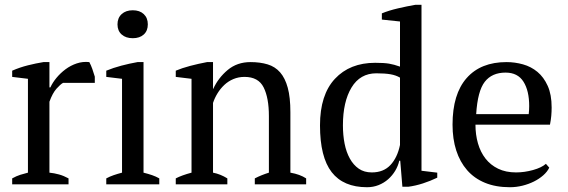

<svg xmlns="http://www.w3.org/2000/svg" viewBox="-20 -772 2377 804"><path d="M244 -425Q233 -419 216.5 -400.5Q200 -382 187 -346V-49Q207 -47 227 -41.5Q247 -36 267 -25V0H31V-25Q49 -35 65 -40Q81 -45 97 -49V-442L31 -450V-476Q63 -490 97 -498.5Q131 -507 162 -512H187V-406H191Q200 -426 216.5 -446Q233 -466 254.5 -482Q276 -498 301.5 -506.5Q327 -515 354 -512Q361 -499 366.5 -483.5Q372 -468 377 -451V-425Z M425 0ZM647 0H425V-25Q440 -33 456 -38.5Q472 -44 491 -49V-442L425 -450V-476Q454 -488 488 -497Q522 -506 556 -512H581V-49Q601 -44 617 -38.5Q633 -33 647 -25ZM472 -670Q472 -697 489.5 -713Q507 -729 536 -729Q565 -729 582 -713Q599 -697 599 -670Q599 -643 582 -627.5Q565 -612 536 -612Q507 -612 489.5 -627.5Q472 -643 472 -670Z M1262 0H1047V-25Q1074 -39 1106 -49V-286Q1106 -362 1084 -406Q1062 -450 1004 -450Q979 -450 957.5 -441Q936 -432 919.5 -416.5Q903 -401 891 -381.5Q879 -362 872 -341V-49Q903 -43 932 -25V0H716V-25Q741 -38 782 -49V-442L716 -450V-476Q742 -487 776 -496Q810 -505 847 -512H872V-400H873Q894 -446 933.5 -479Q973 -512 1029 -512Q1069 -512 1100.5 -502.5Q1132 -493 1153 -469Q1174 -445 1185 -404.5Q1196 -364 1196 -302V-49Q1236 -42 1262 -25Z M1652 -99Q1647 -77 1635 -57Q1623 -37 1605.5 -21.5Q1588 -6 1565.5 3Q1543 12 1517 12Q1418 12 1369 -51Q1320 -114 1320 -247Q1320 -375 1382.5 -442Q1445 -509 1551 -509Q1588 -509 1609 -505.5Q1630 -502 1655 -493V-682L1579 -690V-716Q1608 -728 1646.5 -737Q1685 -746 1720 -752H1745V-57L1811 -49V-28Q1782 -14 1751 -4Q1720 6 1690 10H1665L1656 -99ZM1537 -50Q1586 -50 1615 -81Q1644 -112 1655 -165V-447Q1638 -457 1615 -461Q1592 -465 1556 -465Q1488 -465 1452 -405.5Q1416 -346 1416 -247Q1416 -206 1423 -170.5Q1430 -135 1445 -108Q1460 -81 1482.5 -65.5Q1505 -50 1537 -50Z M2280 -70Q2272 -53 2255 -38Q2238 -23 2216 -12Q2194 -1 2168 5.5Q2142 12 2115 12Q2056 12 2011 -6.5Q1966 -25 1936 -59.5Q1906 -94 1890.5 -142Q1875 -190 1875 -250Q1875 -378 1934 -445Q1993 -512 2101 -512Q2136 -512 2170 -502.5Q2204 -493 2230.5 -471Q2257 -449 2273.5 -412.5Q2290 -376 2290 -322Q2290 -305 2288.5 -287.5Q2287 -270 2283 -250H1971Q1971 -208 1981.5 -171.5Q1992 -135 2013 -108Q2034 -81 2066 -65.5Q2098 -50 2141 -50Q2176 -50 2212 -60Q2248 -70 2266 -86ZM2097 -468Q2040 -468 2010 -429.5Q1980 -391 1974 -294H2194Q2195 -303 2195.5 -311.5Q2196 -320 2196 -328Q2196 -392 2172 -430Q2148 -468 2097 -468Z"/></svg>

Font: PT Serif
Style: Regular
Weight: 400
Designer: A.Korolkova, O.Umpeleva, V.Yefimov
Foundry: ParaType Ltd
Version: Version 1.000W OFL; ttfautohint (v1.6)